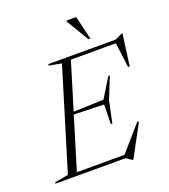

<svg xmlns="http://www.w3.org/2000/svg" viewBox="-204 -1035 1035 1179"><g transform="rotate(-20 313.5 -446.0)"><path d="M253 -680.5 171 -696 173.5 -705H319L104 0H-37.5L-35 -9L53 -24.5ZM605.5 -691.5 639.5 -683.5H265L272 -705H612L662 -728H665.5L637.5 -521H627ZM459 25.5 421 0H56.5L63.5 -21.5H461.5L415 -13.5L566 -187L574.5 -181.5L462.5 25.5ZM417.5 -227.5H407.5L410 -355L184 -361.5L189 -376L416.5 -384L494 -510.5H504L447 -368.5ZM469 -764.5H456.5L368 -913.5L368.5 -918H432.5Z"/></g></svg>

Font: Newsreader 60pt Light
Style: Italic
Weight: 300
Italic angle: -17°
Designer: Hugues Gentile
Foundry: Production Type
Version: Version 1.003